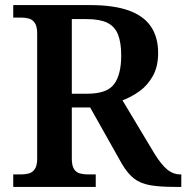

<svg xmlns="http://www.w3.org/2000/svg" viewBox="-20 -734 732 754"><path d="M32 0V-49H63Q80 -49 94 -53Q108 -57 117 -70.5Q126 -84 126 -111V-602Q126 -630 117 -643.5Q108 -657 94 -661Q80 -665 63 -665H32V-714H334Q426 -714 485 -693Q544 -672 572.5 -630Q601 -588 601 -526Q601 -473 580.5 -436Q560 -399 528 -376Q496 -353 461 -340L587 -130Q613 -88 636.5 -68.5Q660 -49 689 -49H692V0H667Q606 0 568 -7Q530 -14 505.5 -33.5Q481 -53 459 -90L334 -312H262V-111Q262 -84 270.5 -70.5Q279 -57 293.5 -53Q308 -49 325 -49H356V0ZM323 -366Q400 -366 428 -403.5Q456 -441 456 -516Q456 -568 443 -599.5Q430 -631 400.5 -645Q371 -659 321 -659H262V-366Z"/></svg>

Font: Noto Serif Bengali SemiBold
Style: Regular
Weight: 600
Version: Version 2.003